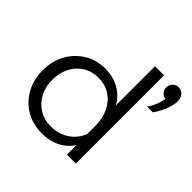

<svg xmlns="http://www.w3.org/2000/svg" viewBox="-184 -912 1108 1108"><g transform="rotate(45 370.0 -357.5)"><path d="M563 0H490V-134L489 -135V-231Q489 -294 466 -341.5Q443 -389 401.5 -416Q360 -443 306 -443Q253 -443 212 -417.5Q171 -392 148 -347.5Q125 -303 125 -246Q125 -189 148.5 -144.5Q172 -100 213.5 -74.5Q255 -49 309 -49Q360 -49 401.5 -70Q443 -91 469 -128.5Q495 -166 499 -213L513 -193Q521 -134 495 -86.5Q469 -39 418.5 -11.5Q368 16 301 16Q227 16 169.5 -18Q112 -52 79.5 -111Q47 -170 47 -246Q47 -321 79.5 -380Q112 -439 168.5 -473.5Q225 -508 297 -508Q351 -508 395.5 -487.5Q440 -467 470 -430Q500 -393 508 -343H489V-720H563ZM668 -523H621Q642 -552 654 -586.5Q666 -621 664 -645L672 -629Q650 -629 635.5 -643.5Q621 -658 621 -680Q621 -701 635.5 -716Q650 -731 670 -731Q694 -731 709.5 -714Q725 -697 725 -670Q725 -648 717 -621.5Q709 -595 696 -569Q683 -543 668 -523Z"/></g></svg>

Font: Wix Madefor Display
Style: Regular
Weight: 400
Designer: Dalton Maag Ltd
Foundry: Dalton Maag Ltd
Version: Version 3.100